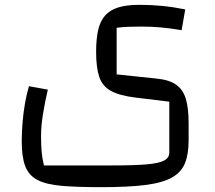

<svg xmlns="http://www.w3.org/2000/svg" viewBox="-20 -500 891 795"><path d="M70 86Q70 47 73.5 5.5Q77 -36 84 -75Q91 -114 100 -143L178 -129Q166 -77 158 -28Q150 21 150 64Q150 102 152.5 129.5Q155 157 162 185H445Q537 185 588 180.5Q639 176 660 164.5Q681 153 681 132V-79L541 -96Q475 -104 439.5 -123.5Q404 -143 391 -181.5Q378 -220 378 -285Q378 -339 386.5 -376Q395 -413 415.5 -436Q436 -459 470.5 -469.5Q505 -480 557 -480Q606 -480 652 -475.5Q698 -471 747 -461L732 -375Q685 -383 645.5 -386.5Q606 -390 565 -390Q534 -390 510 -389Q486 -388 463 -385V-192L625 -175Q680 -170 709 -149.5Q738 -129 749.5 -90.5Q761 -52 761 10V81Q761 138 746 175.5Q731 213 692 235Q653 257 582 266Q511 275 398 275Q299 275 235 269.5Q171 264 135 245Q99 226 84.5 188Q70 150 70 86Z"/></svg>

Font: Changa
Style: Regular
Weight: 400
Designer: Eduardo Rodriguez Tunni
Foundry: Eduardo Rodriguez Tunni
Version: Version 3.003